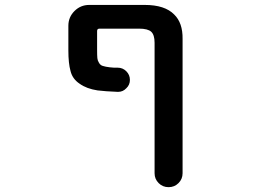

<svg xmlns="http://www.w3.org/2000/svg" viewBox="-20 -566 1040 783"><path d="M610.4 140.6V-391.6Q610.4 -423.8 596.7 -436.5Q583 -449.2 546.9 -449.2H385.7Q376 -449.2 376 -439.5V-362.3Q376 -339.8 377 -329.1Q377.9 -319.3 382.8 -311.5Q386.7 -303.7 391.6 -300.8Q396.5 -296.9 412.1 -293.9Q427.7 -291 445.3 -290Q452.1 -290 460 -290Q480.5 -290 495.1 -275.4Q509.8 -260.7 509.8 -240.2Q509.8 -219.7 495.1 -206.1Q481.4 -191.4 461.9 -191.4Q460.9 -191.4 460 -191.4Q409.2 -193.4 377.9 -197.3Q333 -204.1 304.7 -224.6Q275.4 -244.1 267.6 -276.4Q258.8 -307.6 258.8 -360.4V-460.9Q258.8 -496.1 283.7 -521Q308.6 -545.9 343.8 -545.9H570.3Q652.3 -545.9 690.4 -506.8Q725.6 -472.7 724.6 -407.2V140.6Q724.6 164.1 708 180.7Q691.4 197.3 667.5 197.3Q643.6 197.3 627 180.7Q610.4 164.1 610.4 140.6Z"/></svg>

Font: Rounded-X Mgen+ 1mn medium
Style: Regular
Weight: 500
Designer: [Source Han Sans]
Ryoko NISHIZUKA  (kana & ideographs); Paul D. Hunt (Latin, Greek & Cyrillic); Wenlong ZHANG  (bopomofo
Version: Version 1.059.20150602